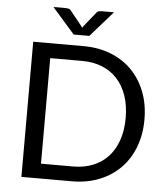

<svg xmlns="http://www.w3.org/2000/svg" viewBox="-60 -961 880 1014"><g transform="rotate(5 380.0 -454.0)"><path d="M712.5 -358Q712.5 -277.5 687 -211.5Q661.5 -145.5 615 -98.5Q568.5 -51.5 503.2 -25.8Q438 0 359 0H91.5V-716.5H359Q438 -716.5 503.2 -690.8Q568.5 -665 615 -617.8Q661.5 -570.5 687 -504.5Q712.5 -438.5 712.5 -358ZM613 -358Q613 -424 595 -476Q577 -528 544 -564Q511 -600 464 -619Q417 -638 359 -638H188.5V-78.5H359Q417 -78.5 464 -97.5Q511 -116.5 544 -152.2Q577 -188 595 -240Q613 -292 613 -358ZM503 -908.5 384 -773H301L182 -908.5H247Q253 -908.5 261.2 -907Q269.5 -905.5 275.5 -897L336.5 -821.5L342.5 -812.5L348.5 -821.5L409 -896.5Q415.5 -905.5 423.8 -907Q432 -908.5 438 -908.5Z"/></g></svg>

Font: Lato-Regular
Style: Regular
Weight: 400
Designer: Lukasz Dziedzic with Adam Twardoch and Botio Nikoltchev
Foundry: tyPoland Lukasz Dziedzic
Version: Version 2.015; 2015-08-06; http://www.latofonts.com/